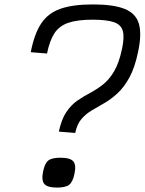

<svg xmlns="http://www.w3.org/2000/svg" viewBox="-20 -834 654 868"><path d="M246 -239Q258 -295 279.8 -327.2Q301.5 -359.5 329.2 -378.8Q357 -398 386.5 -413.5Q416 -429 444.2 -450.8Q472.5 -472.5 495.2 -510.5Q518 -548.5 531.5 -612.5Q543 -665 535.2 -693.8Q527.5 -722.5 494.8 -733.8Q462 -745 398 -745Q330 -745 289 -731Q248 -717 226.2 -683.8Q204.5 -650.5 192.5 -592L119 -598Q135 -680.5 166 -727.5Q197 -774.5 253 -794.2Q309 -814 400 -814Q493 -814 543.5 -793.8Q594 -773.5 607.8 -727Q621.5 -680.5 604.5 -600.5Q589.5 -528 564.8 -483.2Q540 -438.5 510.8 -411.8Q481.5 -385 451.5 -367.8Q421.5 -350.5 394.8 -334.8Q368 -319 348.2 -296Q328.5 -273 320 -233ZM238 14Q194 14 180.2 -2.5Q166.5 -19 175 -59.5Q182.5 -96 198.5 -108.5Q214.5 -121 253.5 -121Q297 -121 311.2 -104.8Q325.5 -88.5 316.5 -47.5Q309 -11.5 292.8 1.2Q276.5 14 238 14Z"/></svg>

Font: Victor Mono Thin
Style: Italic
Weight: 100
Italic angle: -12°
Monospace: yes
Designer: Rune Bjørnerås
Version: Version 1.561;gftools[0.9.30]